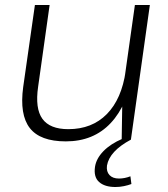

<svg xmlns="http://www.w3.org/2000/svg" viewBox="-20 -560 674 770"><path d="M133 -213Q120 -125 150 -83.5Q180 -42 254 -42Q349 -42 408.5 -102.5Q468 -163 484 -275L523 -337L514 -276Q493 -140 424 -66.5Q355 7 244 7Q141 7 99.5 -46.5Q58 -100 73 -211L120 -540H179ZM505 0H468L471 -186L521 -540H581ZM443 190Q400 190 377.5 170Q355 150 361 109Q366 76 394.5 46.5Q423 17 472 -4L505 0Q462 23 438 49Q414 75 409 104Q406 128 419 142Q432 156 457 156Q480 156 503 147L507 178Q494 183 477 186.5Q460 190 443 190Z"/></svg>

Font: Pathway Extreme 28pt ExtraLight
Style: Italic
Weight: 250
Italic angle: -8°
Designer: Eduardo Rodriguez Tunni
Foundry: Eduardo Rodriguez Tunni
Version: Version 1.001;gftools[0.9.26]